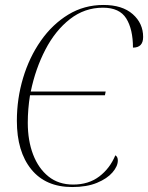

<svg xmlns="http://www.w3.org/2000/svg" viewBox="-20 -744 597 774"><path d="M271 10Q164 10 106 -61.5Q48 -133 48 -257Q48 -346 73 -429.5Q98 -513 144.5 -579.5Q191 -646 255 -685Q319 -724 397 -724Q473 -724 515 -687Q557 -650 557 -595Q557 -552 516 -552Q516 -626 489 -669.5Q462 -713 395 -713Q321 -713 262 -667Q203 -621 163 -544Q123 -467 104 -375H406L403 -360H101Q92 -304 92 -249Q92 -177 113.5 -121Q135 -65 175.5 -32.5Q216 0 275 0Q337 0 380 -32.5Q423 -65 445 -118Q455 -112 455 -97Q455 -74 433.5 -49Q412 -24 371 -7Q330 10 271 10Z"/></svg>

Font: Noto Serif Display SemiCondensed ExtraLight
Style: Italic
Weight: 200
Width: 4
Italic angle: -12°
Designer: Monotype Design Team
Foundry: Monotype Imaging Inc.
Version: Version 2.009